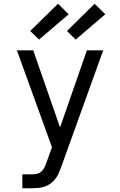

<svg xmlns="http://www.w3.org/2000/svg" viewBox="-20 -1003 640 1023"><path d="M99 0V-74H148Q163 -74 177 -77Q191 -80 201.5 -90Q212 -100 218 -113Q224 -126 229 -140V-141L257 -218L70 -735H157L300 -324L443 -735H530L307 -116Q301 -99 294 -82.5Q287 -66 276 -51.5Q265 -37 250.5 -26Q236 -15 219 -9Q202 -3 184 -1.5Q166 0 148 0ZM383 -792 337 -838 484 -983 541 -927ZM188 -792 141 -838 289 -983 346 -927Z"/></svg>

Font: Nova Nerd Font
Style: Regular
Weight: 400
Designer: Belleve Invis
Foundry: Belleve Invis
Version: Version 24.1.4; ttfautohint (v1.8.4);Nerd Fonts 3.1.1